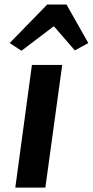

<svg xmlns="http://www.w3.org/2000/svg" viewBox="-20 -852 421 872"><path d="M49.5 0 125 -557H262.5L186 0ZM77.5 -621.5 24 -656.5 194.5 -831.5H282L381 -656.5L320 -623L224.5 -733Z"/></svg>

Font: Merriweather Sans SemiBold
Style: Italic
Weight: 600
Italic angle: -7.5°
Designer: Eben Sorkin
Foundry: Eben Sorkin
Version: Version 2.001